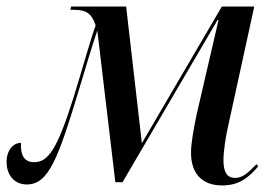

<svg xmlns="http://www.w3.org/2000/svg" viewBox="-33 -556 826 586"><path d="M645 10C699 10 727 -16 755 -48L750 -55C721 -25 706 -13 684 -13C664 -13 649 -26 649 -66C649 -95 656 -141 665 -179L743 -536H644L400 -119L352 -536H184L182 -526H194C230 -526 247 -515 259 -478C248 -452 219 -347 191 -257C141 -99 114 -61 71 -61C39 -61 29 -86 31 -120C7 -120 -13 -97 -13 -61C-13 -28 6 7 49 7C116 7 145 -73 211 -292C232 -362 246 -409 264 -463L319 0H341L631 -495H634L567 -206C558 -162 550 -119 550 -90C550 -27 583 10 645 10Z"/></svg>

Font: Noto Serif Display Condensed Medium
Style: Italic
Weight: 500
Width: 3
Italic angle: -12°
Designer: Monotype Design Team
Foundry: Monotype Imaging Inc.
Version: Version 2.009